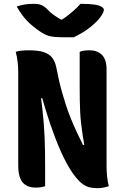

<svg xmlns="http://www.w3.org/2000/svg" viewBox="-20 -970 640 1000"><path d="M215 0Q205 3 194 5Q183 7 166 7Q135 7 114.5 -5.5Q94 -18 84.5 -43.5Q75 -69 75 -107Q75 -167 75 -227.5Q75 -288 75 -349Q75 -410 75 -470Q75 -530 75 -590Q75 -620 72 -646.5Q69 -673 62 -700Q75 -704 85.5 -705.5Q96 -707 107 -707.5Q118 -708 130 -708Q179 -708 208 -698.5Q237 -689 252.5 -668.5Q268 -648 274 -615Q280 -584 287 -553Q294 -522 303 -490Q312 -458 323 -424Q334 -390 348.5 -354Q363 -318 381.5 -278.5Q400 -239 422 -195L381 -215H451L423 -192Q416 -230 411 -263Q406 -296 402.5 -326.5Q399 -357 397.5 -387.5Q396 -418 395.5 -450.5Q395 -483 395 -520Q395 -566 395 -610.5Q395 -655 395 -700Q403 -704 416 -706Q429 -708 448 -708Q486 -708 510.5 -684.5Q535 -661 535 -608Q535 -547 535 -485Q535 -423 535 -360Q535 -297 535 -233.5Q535 -170 535 -106Q535 -80 537.5 -53Q540 -26 547 0Q538 3 528.5 5Q519 7 510 8.5Q501 10 491 10Q460 10 440.5 4Q421 -2 401 -19Q375 -42 348.5 -83.5Q322 -125 295.5 -184.5Q269 -244 243 -320Q217 -396 192 -487L230 -458H166L189 -488Q196 -445 200.5 -404.5Q205 -364 208 -326.5Q211 -289 212.5 -252Q214 -215 214.5 -177.5Q215 -140 215 -101Q215 -76 215 -51Q215 -26 215 0ZM364 -776Q353 -776 342.5 -776Q332 -776 321 -776Q310 -776 300 -776Q265 -776 240.5 -781.5Q216 -787 187 -807Q168 -820 151.5 -833.5Q135 -847 120.5 -862Q106 -877 93 -895.5Q80 -914 67 -936Q87 -943 107.5 -946.5Q128 -950 156 -950Q183 -950 197.5 -943Q212 -936 223 -925Q240 -906 260.5 -891.5Q281 -877 323 -853L267 -868Q284 -868 301 -868Q318 -868 335 -868L280 -852Q327 -883 355 -907Q383 -931 399 -950H405Q447 -950 472.5 -946Q498 -942 509.5 -934.5Q521 -927 521 -919Q521 -912 515 -900Q509 -888 496 -872Q484 -858 469 -844.5Q454 -831 437 -818.5Q420 -806 401.5 -795.5Q383 -785 364 -776Z"/></svg>

Font: Recursive Monospace Casual ExtraBold
Style: Regular
Weight: 800
Version: Version 1.047